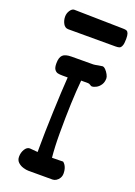

<svg xmlns="http://www.w3.org/2000/svg" viewBox="-152 -856 642 915"><g transform="rotate(20 169.5 -398.0)"><path d="M205.6 -489.7Q195.3 -383.3 195.3 -219.7Q195.3 -149.9 200.7 -96.7L236.8 -97.2Q243.7 -97.7 256.8 -97.7Q267.1 -89.8 272.7 -76.2Q278.3 -62.5 278.3 -44.4Q278.3 -31.7 272.2 -21.5Q266.1 -11.2 256.8 -5.6Q247.6 0 238.8 0H116.2Q105 0 89.8 -4.4Q74.7 -8.8 63 -19.5Q51.3 -30.3 51.3 -47.9Q51.3 -68.8 61.5 -85.7Q71.8 -102.5 86.4 -102.5L127 -99.1V-121.1Q127 -190.9 131.1 -303Q135.3 -415 140.1 -481.9H113.3Q99.1 -481.9 89.6 -484.1Q80.1 -486.3 73.2 -495.8Q66.4 -505.4 66.4 -525.4V-527.3Q66.4 -556.6 79.1 -569.1Q91.8 -581.5 124 -581.5L233.4 -582Q239.7 -582 258.3 -585.9Q274.9 -588.9 278.3 -588.9Q285.6 -588.9 294.2 -580.1Q302.7 -571.3 308.8 -559.8Q314.9 -548.3 314.9 -540.5Q314.9 -521.5 306.2 -508.1Q297.4 -494.6 284.9 -487.8Q272.5 -481 262.2 -481Q258.8 -481 252.7 -485.4Q246.6 -489.7 240.2 -489.7ZM339.4 -749.5Q339.4 -725.6 334.7 -714.6Q330.1 -703.6 323.2 -701.2Q316.4 -698.7 304.7 -698.7H64Q47.4 -698.7 38.3 -715.1Q29.3 -731.4 29.3 -750.5Q29.3 -767.6 38.8 -781.7Q48.3 -795.9 59.6 -795.9L309.6 -791Q320.8 -791 326.9 -788.3Q333 -785.6 336.2 -776.6Q339.4 -767.6 339.4 -749.5Z"/></g></svg>

Font: Dekko
Style: Regular
Weight: 400
Designer: Multiple
Foundry: Sorkin Type
Version: Version 2.001